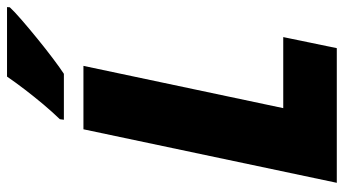

<svg xmlns="http://www.w3.org/2000/svg" viewBox="-234 -735 969 541"><g transform="rotate(-90 250.5 -464.5)"><path d="M5.9 0 156.7 -713.9H335.4L216.3 -150.9H416.5L385.3 0ZM183.6 -769 185.1 -780.3Q206.1 -802.2 227.1 -827.1Q248 -852.1 268.1 -878.2Q288.1 -904.3 305.2 -929.2H501L500.5 -921.4Q489.3 -909.2 465.1 -888.2Q440.9 -867.2 412.1 -843.8Q383.3 -820.3 356.4 -800Q329.6 -779.8 313 -769Z"/></g></svg>

Font: Open Sans SemiCondensed ExtraBold
Style: Italic
Weight: 800
Width: 4
Italic angle: -12°
Designer: Monotype Design Team
Foundry: Monotype Imaging Inc.
Version: Version 3.003